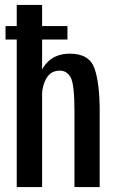

<svg xmlns="http://www.w3.org/2000/svg" viewBox="-20 -760 462 780"><path d="M282.5 -308Q282.5 -417.5 267.2 -445.2Q252 -473 223 -473Q188.5 -473 170.5 -445Q152.5 -417 150 -373L129 -390Q130.5 -457.5 165.8 -499.8Q201 -542 264 -542Q343 -542 364 -481.8Q385 -421.5 385 -308.5V0H282.5V-308ZM254 -654V-599.5H151V0H48V-599.5H2.5V-654H48V-740H151V-654Z"/></svg>

Font: Anybody Narrow Medium
Style: Regular
Weight: 500
Width: 3
Designer: Tyler Finck
Foundry: Etcetera Type Company
Version: Version 1.000; ttfautohint (v1.8)